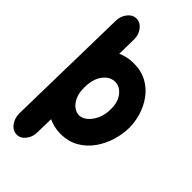

<svg xmlns="http://www.w3.org/2000/svg" viewBox="-318 -867 1223 1223"><g transform="rotate(45 293.5 -255.5)"><path d="M107.9 275.9Q73.7 274.9 49.8 242.7Q25.9 210.4 26.4 166.5L34.2 -228.5Q34.2 -233.4 34.2 -238.3Q34.2 -251 35.2 -264.2L43.5 -682.6Q44.4 -726.6 69.6 -757.3Q94.7 -788.1 128.9 -787.1Q163.6 -786.1 187.5 -753.9Q211.4 -721.7 210.4 -677.7L208 -550.8Q231.4 -561.5 258.8 -567.4Q286.1 -573.2 316.9 -573.2Q386.2 -573.2 437 -544.7Q487.8 -516.1 521 -470Q554.2 -423.8 570.6 -369.4Q586.9 -314.9 586.9 -263.7Q586.9 -207.5 569.3 -148.2Q551.8 -88.9 516.6 -38.1Q481.4 12.7 428.2 43.9Q375 75.2 303.7 75.2Q273.4 75.2 246.3 68.8Q219.2 62.5 195.8 51.3L193.4 171.4Q192.9 215.3 167.7 246.1Q142.6 276.9 107.9 275.9ZM316.9 -406.2Q269.5 -406.2 235.8 -361.8Q202.1 -317.4 202.1 -238.3Q202.1 -190.9 217.5 -158.2Q232.9 -125.5 256.3 -108.6Q279.8 -91.8 303.7 -91.8Q330.6 -91.8 357.4 -113.5Q384.3 -135.3 402.1 -173.8Q419.9 -212.4 419.9 -263.7Q419.9 -329.1 388.9 -367.7Q357.9 -406.2 316.9 -406.2Z"/></g></svg>

Font: Mikhak Black
Style: Regular
Weight: 900
Designer: Amin Abedi
Version: Version 3.3